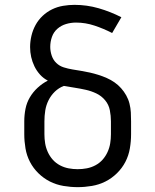

<svg xmlns="http://www.w3.org/2000/svg" viewBox="-20 -763 640 791"><path d="M300 8Q271 8 241.5 3Q212 -2 186 -15Q160 -28 138.5 -49Q117 -70 103.5 -96Q90 -122 85 -151.5Q80 -181 80 -210V-263Q80 -289 85 -314.5Q90 -340 103 -362Q116 -384 135 -401.5Q154 -419 177 -431Q159 -440 145 -455.5Q131 -471 122 -489.5Q113 -508 108.5 -528Q104 -548 104 -569Q104 -592 109.5 -615.5Q115 -639 126.5 -660Q138 -681 155.5 -697.5Q173 -714 194.5 -724.5Q216 -735 240 -739Q264 -743 287 -743Q338 -743 386.5 -729Q435 -715 480 -692L442 -627Q407 -645 369.5 -657.5Q332 -670 293 -670Q272 -670 252 -664Q232 -658 216.5 -644.5Q201 -631 194 -611Q187 -591 187 -570Q187 -552 193 -534Q199 -516 212 -503.5Q225 -491 242.5 -485.5Q260 -480 278 -477Q296 -474 314.5 -471Q333 -468 350.5 -464Q368 -460 385.5 -454.5Q403 -449 420 -441.5Q437 -434 452 -423.5Q467 -413 479 -399.5Q491 -386 500 -370Q509 -354 513.5 -336Q518 -318 519 -300Q520 -282 520 -263V-210Q520 -181 515 -151.5Q510 -122 496.5 -96Q483 -70 461.5 -49Q440 -28 414 -15Q388 -2 358.5 3Q329 8 300 8ZM300 -66Q319 -66 337.5 -69.5Q356 -73 373 -82Q390 -91 402.5 -105Q415 -119 423 -136.5Q431 -154 434 -172.5Q437 -191 437 -210V-263Q437 -286 432.5 -309Q428 -332 413 -350Q398 -368 377 -378Q356 -388 333.5 -393Q311 -398 288.5 -401.5Q266 -405 243 -409Q222 -401 206 -385.5Q190 -370 180 -350Q170 -330 166.5 -308Q163 -286 163 -263V-210Q163 -191 166 -172.5Q169 -154 177 -136.5Q185 -119 197.5 -105Q210 -91 227 -82Q244 -73 262.5 -69.5Q281 -66 300 -66Z"/></svg>

Font: Iosevka Aile
Style: Regular
Weight: 400
Designer: Belleve Invis
Foundry: Belleve Invis
Version: Version 28.0.1; ttfautohint (v1.8.4)